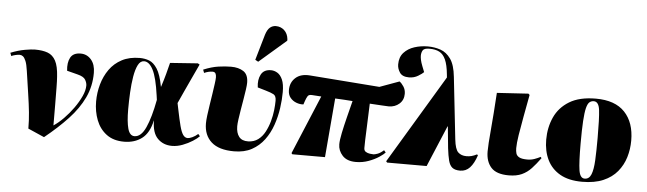

<svg xmlns="http://www.w3.org/2000/svg" viewBox="-53 -1028 4242 1259"><g transform="rotate(5 2068.0 -399.0)"><path d="M266 30 159 -17Q159 -70 153.5 -124Q148 -178 138 -243.5Q128 -309 116 -393Q110 -436 101 -457.5Q92 -479 82 -486.5Q72 -494 61 -494Q49 -494 32 -490Q15 -486 6 -481L-2 -502Q48 -522 91.5 -529.5Q135 -537 158 -537Q208 -537 241.5 -524.5Q275 -512 294 -476.5Q313 -441 317 -372Q319 -348 319.5 -299.5Q320 -251 320.5 -187Q321 -123 321 -52Q353 -73 386.5 -107Q420 -141 448.5 -181Q477 -221 495 -260Q513 -299 513 -331Q513 -349 501.5 -369Q490 -389 449 -399L379 -417Q373 -470 391 -503.5Q409 -537 458 -537Q500 -537 527.5 -505Q555 -473 555 -418Q555 -330 519.5 -255Q484 -180 419 -110.5Q354 -41 266 30Z M791 14Q721 14 675.5 -20Q630 -54 608 -110.5Q586 -167 586 -233Q586 -291 601.5 -346Q617 -401 648.5 -445.5Q680 -490 729.5 -516Q779 -542 847 -542Q880 -542 909 -531Q938 -520 962 -483Q986 -446 1001 -366H1002Q1019 -419 1028 -453Q1037 -487 1047 -527L1229 -540L1241 -533Q1213 -473 1192.5 -429Q1172 -385 1155 -348Q1138 -311 1119 -269L1127 -230Q1141 -161 1151.5 -121Q1162 -81 1174.5 -63.5Q1187 -46 1205 -46Q1216 -46 1235 -54.5Q1254 -63 1272 -79L1284 -65Q1270 -50 1241 -31.5Q1212 -13 1176.5 0.5Q1141 14 1107 14Q1049 14 1012 -23.5Q975 -61 975 -141H974Q956 -58 908 -22Q860 14 791 14ZM856 -28Q900 -28 930 -94.5Q960 -161 982 -278L978 -307Q962 -423 936.5 -473Q911 -523 877 -523Q852 -523 837 -493.5Q822 -464 814 -416Q806 -368 803 -311.5Q800 -255 800 -200Q800 -118 812.5 -73Q825 -28 856 -28Z M1515 14Q1415 14 1365.5 -30.5Q1316 -75 1316 -153Q1316 -173 1320 -205.5Q1324 -238 1330 -275.5Q1336 -313 1341.5 -350Q1347 -387 1351 -416Q1355 -445 1355 -459Q1355 -475 1349.5 -484.5Q1344 -494 1330 -494Q1304 -494 1275 -481L1267 -502Q1320 -524 1365 -530.5Q1410 -537 1448 -537Q1498 -537 1530 -516Q1562 -495 1562 -441Q1562 -426 1558 -397.5Q1554 -369 1548 -333.5Q1542 -298 1536 -262.5Q1530 -227 1526 -197.5Q1522 -168 1522 -152Q1522 -108 1541.5 -83Q1561 -58 1602 -59Q1640 -60 1667 -80Q1694 -100 1711.5 -133Q1729 -166 1739.5 -203.5Q1750 -241 1754 -277Q1758 -313 1758 -340Q1758 -372 1740.5 -381.5Q1723 -391 1688 -401L1634 -417Q1627 -467 1645.5 -502Q1664 -537 1711 -537Q1733 -537 1753.5 -524.5Q1774 -512 1787 -482.5Q1800 -453 1800 -401Q1800 -351 1792 -294.5Q1784 -238 1765 -183Q1746 -128 1713 -83.5Q1680 -39 1631.5 -12.5Q1583 14 1515 14ZM1622 -585 1602 -596 1651 -765Q1662 -800 1679 -814Q1696 -828 1718 -828Q1750 -828 1773 -807Q1796 -786 1800 -749V-739Z M2317 14Q2258 14 2228.5 -18.5Q2199 -51 2199 -92Q2199 -119 2209 -167.5Q2219 -216 2233.5 -273.5Q2248 -331 2261 -382Q2233 -384 2204 -386Q2175 -388 2146 -389L2113 0H1898L1892 -7L2054 -394Q2039 -395 2024 -396Q2009 -397 1994 -398Q1972 -400 1964.5 -388Q1957 -376 1950 -356L1942 -332Q1919 -330 1895 -339Q1871 -348 1855 -367.5Q1839 -387 1839 -418Q1839 -468 1873.5 -499Q1908 -530 1969 -525L2428 -490L2557 -537Q2571 -527 2584.5 -506.5Q2598 -486 2598 -459Q2598 -418 2569.5 -393Q2541 -368 2500 -368Q2493 -368 2459 -370Q2425 -372 2375 -375Q2372 -275 2368.5 -202.5Q2365 -130 2365 -82Q2365 -65 2377 -57.5Q2389 -50 2404.5 -48Q2420 -46 2428 -46Q2436 -46 2454.5 -52.5Q2473 -59 2495 -79L2507 -65Q2497 -53 2468.5 -34Q2440 -15 2400.5 -0.5Q2361 14 2317 14Z M3003 11Q2969 11 2951.5 -3Q2934 -17 2926 -48Q2918 -79 2912 -129L2898 -271H2896L2782 0H2522L2515 -8L2864 -590L2862 -610Q2856 -672 2840.5 -706.5Q2825 -741 2799 -754.5Q2773 -768 2734 -768Q2699 -768 2690 -753Q2681 -738 2681 -717Q2681 -706 2684.5 -689.5Q2688 -673 2697 -650L2712 -612Q2703 -602 2676 -585.5Q2649 -569 2616 -569Q2572 -569 2555 -594.5Q2538 -620 2538 -648Q2538 -696 2565 -725.5Q2592 -755 2634 -768.5Q2676 -782 2722 -782Q2766 -782 2805.5 -768.5Q2845 -755 2873 -715.5Q2901 -676 2909 -598L2954 -190Q2961 -126 2981.5 -106.5Q3002 -87 3036 -87Q3054 -87 3069.5 -91Q3085 -95 3105 -105L3111 -99Q3093 -45 3067 -17Q3041 11 3003 11Z M3323 14Q3242 14 3207 -25Q3172 -64 3172 -130Q3172 -174 3181 -273.5Q3190 -373 3199 -518L3406 -531L3414 -523Q3400 -448 3387 -378.5Q3374 -309 3365.5 -254.5Q3357 -200 3357 -168Q3357 -149 3361.5 -133.5Q3366 -118 3383 -109Q3400 -100 3436 -100Q3461 -100 3483 -108Q3505 -116 3522 -125L3528 -117Q3499 -77 3471.5 -47.5Q3444 -18 3409 -2Q3374 14 3323 14Z M3806 14Q3718 14 3661 -18.5Q3604 -51 3576 -108.5Q3548 -166 3548 -241Q3548 -321 3578.5 -388.5Q3609 -456 3675.5 -496.5Q3742 -537 3850 -537Q3976 -537 4040 -469.5Q4104 -402 4104 -283Q4104 -226 4088 -173Q4072 -120 4037 -77.5Q4002 -35 3945 -10.5Q3888 14 3806 14ZM3821 -8Q3851 -8 3864 -40.5Q3877 -73 3880 -134Q3883 -195 3883 -281Q3883 -409 3876.5 -464Q3870 -519 3837 -519Q3821 -519 3809 -509Q3797 -499 3789.5 -469.5Q3782 -440 3778.5 -383.5Q3775 -327 3775 -235Q3775 -111 3783 -59.5Q3791 -8 3821 -8Z"/></g></svg>

Font: Literata 72pt Black
Style: Italic
Weight: 900
Italic angle: -2°
Designer: Latin by Veronika Burian and Jose Scaglione. Greek by Irene Vlachou. Cyrillic by Vera Evstafieva
Foundry: TypeTogether
Version: Version 3.002